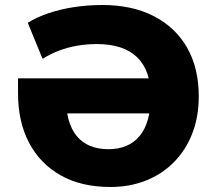

<svg xmlns="http://www.w3.org/2000/svg" viewBox="-20 -736 866 767"><path d="M421 11Q305 11 222.5 -35.5Q140 -82 96 -166Q52 -250 52 -363V-423H640V-283H190L243 -352Q243 -245 286.5 -192.5Q330 -140 413 -140Q494 -140 538 -193Q582 -246 582 -352Q582 -455 527.5 -507.5Q473 -560 367 -560Q327 -560 289 -553.5Q251 -547 216.5 -534Q182 -521 150 -501L91 -645Q126 -667 173 -683Q220 -699 275 -707.5Q330 -716 389 -716Q508 -716 594.5 -671.5Q681 -627 727.5 -545.5Q774 -464 774 -351Q774 -269 748 -202.5Q722 -136 674.5 -88Q627 -40 562.5 -14.5Q498 11 421 11Z"/></svg>

Font: Nunito Sans 10pt Black
Style: Regular
Weight: 900
Designer: Vernon Adams
Foundry: Vernon Adams
Version: Version 3.101;gftools[0.9.27]